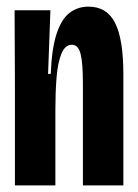

<svg xmlns="http://www.w3.org/2000/svg" viewBox="-20 -559 415 579"><path d="M25 0V-302L24 -528H132L125 -336H133Q136 -412 150.5 -456.5Q165 -501 189.5 -520Q214 -539 247 -539Q302 -539 327 -490Q352 -441 352 -335V0H230V-307Q230 -369 223 -396.5Q216 -424 197 -424Q176 -424 165 -396.5Q154 -369 150.5 -324.5Q147 -280 147 -229V0Z"/></svg>

Font: Bricolage Grotesque 96pt Condensed SemiBold
Style: Regular
Weight: 600
Width: 3
Designer: Mathieu Triay
Foundry: Atelier Triay
Version: Version 1.001; ttfautohint (v1.8.4.7-5d5b);gftools[0.9.33.de